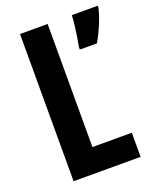

<svg xmlns="http://www.w3.org/2000/svg" viewBox="-134 -795 716 875"><g transform="rotate(-20 223.5 -357.0)"><path d="M70 0V-714H204V-117H395V0ZM447 -704Q438 -666 420.5 -625.5Q403 -585 385 -554H302V-567Q305 -581 309.5 -609Q314 -637 317.5 -666.5Q321 -696 321 -714H447Z"/></g></svg>

Font: Noto Sans Sinhala UI ExtraCondensed
Style: Bold
Weight: 700
Width: 2
Designer: Jelle Bosma - Monotype Design Team
Foundry: Monotype Imaging Inc.
Version: Version 2.006; ttfautohint (v1.8.4.7-5d5b)